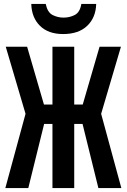

<svg xmlns="http://www.w3.org/2000/svg" viewBox="-20 -950 640 970"><path d="M7 0 109 -375 9 -714H117L202 -422H245V-714H355V-422H398L483 -714H591L491 -375L593 0H477L397 -324H355V0H245V-324H203L123 0ZM299 -778Q224 -778 182 -819.5Q140 -861 138 -930H211Q220 -887 246 -874Q272 -861 301 -861Q332 -861 358 -874.5Q384 -888 391 -930H466Q464 -861 420.5 -819.5Q377 -778 299 -778Z"/></svg>

Font: Noto Sans Mono SemiBold
Style: Regular
Weight: 600
Designer: Monotype Design Team
Foundry: Monotype Imaging Inc.
Version: Version 2.014; ttfautohint (v1.8.4.7-5d5b)